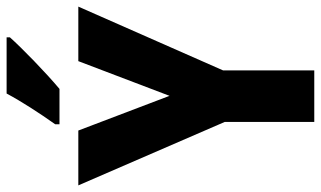

<svg xmlns="http://www.w3.org/2000/svg" viewBox="-215 -756 971 581"><g transform="rotate(-90 270.5 -465.5)"><path d="M448 -921V-931H278C254 -886 219 -832 185 -784V-771H292C341 -812 416 -885 448 -921ZM271 -438 166 -714H0L192 -271V0H348V-276L541 -714H376Z"/></g></svg>

Font: Noto Sans Malayalam Condensed ExtraBold
Style: Regular
Weight: 800
Width: 3
Designer: Jelle Bosma - Monotype Design Team
Foundry: Monotype Imaging Inc.
Version: Version 2.104